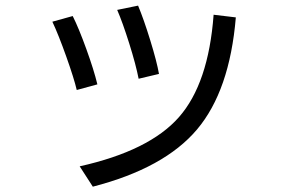

<svg xmlns="http://www.w3.org/2000/svg" viewBox="-20 -623 1040 700"><path d="M170.9 -543.9 245.1 -564.5Q267.6 -519.5 294.9 -443.8Q322.3 -368.2 335 -315.4L259.8 -294.9Q250 -336.9 221.7 -416.5Q193.4 -496.1 170.9 -543.9ZM270.5 -16.6Q524.4 -73.2 632.3 -195.8Q740.2 -318.4 758.8 -569.3L839.8 -559.6Q817.4 -292 698.2 -150.9Q579.1 -9.8 318.4 57.6ZM407.2 -586.9 483.4 -602.5Q503.9 -553.7 527.8 -476.1Q551.8 -398.4 559.6 -353.5L485.4 -335.9Q475.6 -386.7 451.2 -464.4Q426.8 -542 407.2 -586.9Z"/></svg>

Font: GenEi M Gothic v2 Regular
Style: Regular
Weight: 400
Version: Version 2.0